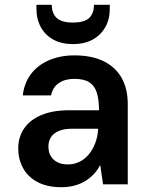

<svg xmlns="http://www.w3.org/2000/svg" viewBox="-20 -769 623 801"><path d="M236 12Q176 12 135.5 -10Q95 -32 75.5 -69Q56 -106 56 -149Q56 -197 80.5 -233Q105 -269 152.5 -289Q200 -309 268 -309H393Q393 -353 384 -382Q375 -411 353 -425.5Q331 -440 290 -440Q251 -440 225.5 -422.5Q200 -405 193 -371H75Q81 -423 109.5 -460.5Q138 -498 185 -518Q232 -538 290 -538Q363 -538 412.5 -513.5Q462 -489 487.5 -444Q513 -399 513 -334V0H410L398 -81Q388 -61 372.5 -44Q357 -27 337 -14.5Q317 -2 291.5 5Q266 12 236 12ZM262 -83Q289 -83 311.5 -94Q334 -105 350.5 -125Q367 -145 377 -171Q387 -197 389 -226V-232H281Q247 -232 225 -222.5Q203 -213 192.5 -196.5Q182 -180 182 -158Q182 -134 192 -117.5Q202 -101 220 -92Q238 -83 262 -83ZM284 -585Q237 -585 203 -603.5Q169 -622 150.5 -655.5Q132 -689 132 -733V-749H196Q196 -714 216 -694.5Q236 -675 284 -675Q333 -675 352.5 -694.5Q372 -714 372 -749H438V-732Q438 -688 419 -655Q400 -622 366 -603.5Q332 -585 284 -585Z"/></svg>

Font: DM Sans 9pt SemiBold
Style: Regular
Weight: 600
Version: Version 4.004;gftools[0.9.30]